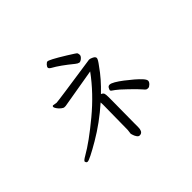

<svg xmlns="http://www.w3.org/2000/svg" viewBox="-174 -1018 1348 1348"><g transform="rotate(-45 500.0 -344.0)"><path d="M584 -592Q570 -595 556 -607Q473 -675 418 -705Q401 -715 401 -724Q401 -733 412 -745Q423 -757 431 -757Q439 -757 468 -742Q497 -727 557 -690Q617 -653 620 -648Q624 -639 624 -628Q624 -617 610 -604.5Q596 -592 584 -592ZM557 -232 555 -16V20Q555 61 531 68Q529 69 520 69Q511 69 502.5 57.5Q494 46 490 33Q486 20 485 17V14L489 -18L492 -261Q492 -273 491.5 -280.5Q491 -288 491 -289Q384 -194 268.5 -126.5Q153 -59 133 -59Q125 -59 121.5 -65.5Q118 -72 118 -74Q118 -83 150 -101Q238 -151 370 -260.5Q502 -370 593 -495L300 -445H288Q279 -445 265 -456.5Q251 -468 242 -481.5Q233 -495 233 -501Q233 -511 242 -511L270 -506Q287 -506 645 -559H647Q657 -559 675 -550Q693 -541 693 -528.5Q693 -516 663 -477Q611 -402 534 -329Q551 -322 554 -310.5Q557 -299 557 -280ZM771.5 -236.5Q799 -213 817 -193Q835 -173 835 -161Q835 -149 822 -136.5Q809 -124 799.5 -124Q790 -124 784 -126Q778 -128 762 -147.5Q746 -167 694 -217Q642 -267 625.5 -278Q609 -289 603 -294Q597 -299 597 -303.5Q597 -308 603.5 -320.5Q610 -333 623.5 -333Q637 -333 661 -319Q685 -305 714.5 -282.5Q744 -260 771.5 -236.5Z"/></g></svg>

Font: LXGW Bright TC
Style: Regular
Weight: 400
Designer: Christian Thalmann (Catharsis Fonts)
Foundry: LXGW / Christian Thalmann (Catharsis Fonts) / Fontworks Inc.
Version: Version 5.501